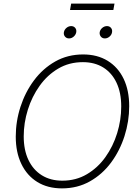

<svg xmlns="http://www.w3.org/2000/svg" viewBox="-20 -1041 777 1071"><path d="M325.7 9.8Q246.1 9.8 188.5 -25.6Q130.9 -61 99.4 -126Q67.9 -190.9 67.9 -278.8Q67.9 -363.8 94.2 -445.3Q120.6 -526.9 169.7 -592.8Q218.8 -658.7 288.1 -698Q357.4 -737.3 443.8 -737.3Q522.9 -737.3 580.8 -701.7Q638.7 -666 669.7 -601.3Q700.7 -536.6 700.7 -448.7Q700.7 -364.3 674.6 -282.2Q648.4 -200.2 599.6 -134.3Q550.8 -68.4 481.4 -29.3Q412.1 9.8 325.7 9.8ZM327.6 -33.2Q403.8 -33.2 464.6 -69.1Q525.4 -105 568.1 -164.8Q610.8 -224.6 633.5 -298.1Q656.2 -371.6 656.2 -447.3Q656.2 -523.9 630.1 -579.3Q604 -634.8 555.9 -664.6Q507.8 -694.3 442.4 -694.3Q365.7 -694.3 304.9 -658.4Q244.1 -622.6 201.2 -562.5Q158.2 -502.4 135.3 -429Q112.3 -355.5 112.3 -280.3Q112.3 -204.1 138.7 -148.7Q165 -93.3 213.4 -63.2Q261.7 -33.2 327.6 -33.2ZM564.9 -826.7Q550.8 -826.7 542.5 -836.9Q534.2 -847.2 536.1 -861.3Q538.6 -875.5 550.5 -885.5Q562.5 -895.5 576.7 -895.5Q590.8 -895.5 599.1 -885.5Q607.4 -875.5 605 -861.3Q603 -847.2 591.1 -836.9Q579.1 -826.7 564.9 -826.7ZM365.2 -826.7Q351.1 -826.7 342.5 -836.9Q334 -847.2 336.4 -861.3Q338.9 -875.5 350.8 -885.5Q362.8 -895.5 377 -895.5Q391.1 -895.5 399.4 -885.5Q407.7 -875.5 405.3 -861.3Q402.8 -847.2 391.1 -836.9Q379.4 -826.7 365.2 -826.7ZM618.7 -1021 612.3 -985.4H370.6L377 -1021Z"/></svg>

Font: Inter 20pt ExtraLight
Style: Italic
Weight: 250
Italic angle: -9.3988°
Version: Version 4.001;git-66647c0bb